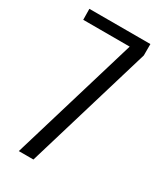

<svg xmlns="http://www.w3.org/2000/svg" viewBox="-155 -653 609 716"><g transform="rotate(30 149.5 -295.5)"><path d="M49.5 0 212.8 -544.1H12.8L12.1 -591H274.9V-542.1L112.4 0Z"/></g></svg>

Font: Alumni Sans Thin
Style: Regular
Weight: 100
Designer: Robert E. Leuschke
Foundry: Robert E. Leuschke
Version: Version 1.018